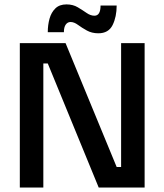

<svg xmlns="http://www.w3.org/2000/svg" viewBox="-20 -844 740 864"><path d="M69.2 0V-650H275L505 -92.5H525V-650H630.8V0H424.2L195 -558.3H175V0ZM195 -699.2Q195 -731.7 202.9 -760Q210.8 -788.3 229.2 -806.2Q247.5 -824.2 279.2 -824.2Q308.3 -824.2 330 -811.2Q351.7 -798.3 369.6 -785.8Q387.5 -773.3 405 -773.3Q432.5 -773.3 432.5 -819.2H505Q505 -768.3 486.7 -731.2Q468.3 -694.2 422.5 -694.2Q393.3 -694.2 370.8 -706.7Q348.3 -719.2 330.8 -732.1Q313.3 -745 297.5 -745Q284.2 -745 275.8 -733.3Q267.5 -721.7 267.5 -699.2Z"/></svg>

Font: Familjen Grotesk GF Medium
Style: Regular
Weight: 500
Designer: Anders Wikstroem, Jonas Baeckman, Matilda Gysing, Kristian Moeller
Foundry: Familjen STHLM AB
Version: Version 2.000; Beta; Release 4; Build 6